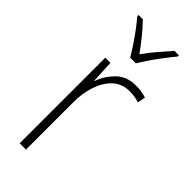

<svg xmlns="http://www.w3.org/2000/svg" viewBox="-248 -801 839 839"><g transform="rotate(45 171.0 -382.0)"><path d="M263 -538Q299 -538 328 -528L321 -492Q307 -496 292.5 -498.5Q278 -501 262 -501Q215 -501 184 -472.5Q153 -444 136.5 -395.5Q120 -347 121 -288V0H82V-529H114L119 -424H121Q136 -468 171 -503Q206 -538 263 -538ZM159 -606Q146 -628 127.5 -656Q109 -684 89 -710.5Q69 -737 53 -756V-764H79Q104 -739 130 -706.5Q156 -674 177 -645Q198 -675 223.5 -705Q249 -735 275 -764H302V-756Q285 -736 264.5 -709Q244 -682 225.5 -655Q207 -628 194 -606Z"/></g></svg>

Font: Noto Sans Hebrew SemiCondensed ExtraLight
Style: Regular
Weight: 200
Width: 4
Designer: Monotype Design Team
Foundry: Monotype Imaging Inc.
Version: Version 2.004; ttfautohint (v1.8.4.7-5d5b)